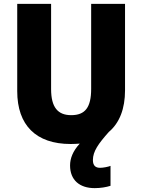

<svg xmlns="http://www.w3.org/2000/svg" viewBox="-20 -734 734 992"><path d="M460 93C460 48 488 9 542 -52C598 -99 626 -173 626 -267V-714H451V-275C451 -179 420 -139 348 -139C279 -139 244 -179 244 -274V-714H69V-263C69 -87 166 10 345 10C361 10 377 9 392 8C356 47 342 85 342 121C342 196 391 238 469 238C500 238 529 233 551 226V123C539 128 513 133 497 133C475 133 460 123 460 93Z"/></svg>

Font: Noto Sans Bengali SemiCondensed ExtraBold
Style: Regular
Weight: 800
Width: 4
Designer: Joana Ranito - Universal Thirst; Jelle Bosma - Monotype Design Team
Foundry: Universal Thirst ehf.
Version: Version 3.000